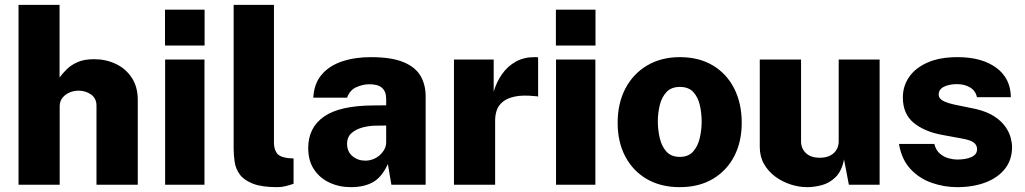

<svg xmlns="http://www.w3.org/2000/svg" viewBox="-20 -763 4234 793"><path d="M56.5 0V-743H226V-443Q238 -459.5 255.8 -477Q273.5 -494.5 300.5 -506.5Q327.5 -518.5 368.5 -518.5Q417.5 -518.5 458.5 -499Q499.5 -479.5 524.2 -442Q549 -404.5 549 -350V0H378.5V-326.5Q378.5 -357 356 -372.8Q333.5 -388.5 304.5 -388.5Q285.5 -388.5 267.5 -381Q249.5 -373.5 238 -359Q226.5 -344.5 226.5 -323.5V0Z M824.5 -517V0H662V-517ZM825 -723V-575H661.5V-723Z M1125.5 10Q1061 10 1024.2 -4.5Q987.5 -19 970.5 -42.2Q953.5 -65.5 949.2 -94Q945 -122.5 945 -150.5V-743H1111.5V-172.5Q1111.5 -149 1122.5 -131.8Q1133.5 -114.5 1170 -110L1192.5 -108.5V-4Q1176.5 1.5 1159.5 5.8Q1142.5 10 1125.5 10Z M1429.5 10Q1381 10 1340.8 -8.8Q1300.5 -27.5 1276.8 -63.5Q1253 -99.5 1253 -151.5Q1253 -236 1318.2 -281.5Q1383.5 -327 1522.5 -327.5L1575 -328V-354.5Q1575 -385 1557.8 -400.2Q1540.5 -415.5 1503.5 -415Q1478 -414.5 1451.5 -402.8Q1425 -391 1413.5 -359.5H1274Q1277 -418 1308.8 -455Q1340.5 -492 1393.2 -509.5Q1446 -527 1511.5 -527Q1596 -527 1645.5 -506.8Q1695 -486.5 1716.5 -450.2Q1738 -414 1738 -365V0H1596.5L1582 -85.5Q1557 -31 1520.2 -10.5Q1483.5 10 1429.5 10ZM1488.5 -99.5Q1505.5 -99.5 1521 -105.5Q1536.5 -111.5 1548.5 -122.2Q1560.5 -133 1567.5 -146Q1574.5 -159 1575 -174V-244.5L1533 -244Q1507 -244 1479.2 -237Q1451.5 -230 1432.5 -213.8Q1413.5 -197.5 1413.5 -169Q1413.5 -136.5 1435.8 -118Q1458 -99.5 1488.5 -99.5Z M1855 0V-517H2019V-384.5Q2031 -425 2053.8 -457.2Q2076.5 -489.5 2110 -508.2Q2143.5 -527 2187.5 -527Q2193 -527 2197.2 -526.8Q2201.5 -526.5 2202.5 -525.5V-364Q2200 -365 2196.2 -365.5Q2192.5 -366 2188.5 -366Q2139.5 -371 2107.8 -364.5Q2076 -358 2057.8 -343.5Q2039.5 -329 2032.2 -309Q2025 -289 2025 -265.5V0Z M2439 -517V0H2276.5V-517ZM2439.5 -723V-575H2276V-723Z M2787.5 10Q2709.5 10 2652 -23.2Q2594.5 -56.5 2562.8 -116.2Q2531 -176 2531 -255.5Q2531 -336.5 2563.2 -397.8Q2595.5 -459 2653.5 -493Q2711.5 -527 2788 -527Q2867 -527 2924.2 -492.8Q2981.5 -458.5 3012.5 -397.2Q3043.5 -336 3043.5 -255.5Q3043.5 -178 3012.8 -118.2Q2982 -58.5 2924.5 -24.2Q2867 10 2787.5 10ZM2788 -115Q2823 -115 2842.5 -136.8Q2862 -158.5 2870 -192.2Q2878 -226 2878 -261Q2878 -295.5 2870.5 -328.5Q2863 -361.5 2843.5 -382.8Q2824 -404 2788 -404Q2753 -404 2733.2 -383.2Q2713.5 -362.5 2705.2 -329.8Q2697 -297 2697 -261Q2697 -227 2704.8 -193.2Q2712.5 -159.5 2732.2 -137.2Q2752 -115 2788 -115Z M3314 10Q3280.5 10 3246 -1Q3211.5 -12 3182.5 -33.2Q3153.5 -54.5 3135.8 -85.2Q3118 -116 3118 -156V-517H3288.5V-179Q3288.5 -150 3308.5 -130.8Q3328.5 -111.5 3366 -111.5Q3402 -111.5 3423 -130.2Q3444 -149 3444 -180V-517H3613V0H3486L3466 -104.5Q3456.5 -56 3431 -31.2Q3405.5 -6.5 3373.8 1.8Q3342 10 3314 10Z M3933.5 10Q3879.5 10 3828 -8Q3776.5 -26 3740 -65.5Q3703.5 -105 3693 -168.5H3839Q3845.5 -142 3862.5 -128Q3879.5 -114 3899 -109Q3918.5 -104 3932.5 -104Q3969.5 -104 3992.5 -114.5Q4015.5 -125 4015.5 -146.5Q4015.5 -164.5 4001.2 -174.8Q3987 -185 3952 -191L3868 -206.5Q3797 -220 3753.2 -256.2Q3709.5 -292.5 3709 -359Q3708.5 -406.5 3734.5 -444.5Q3760.5 -482.5 3811 -504.8Q3861.5 -527 3935 -527Q4035.5 -527 4095 -483Q4154.5 -439 4155 -361.5H4015Q4009.5 -388 3986.8 -401.8Q3964 -415.5 3932.5 -415.5Q3900.5 -415.5 3878.8 -404.8Q3857 -394 3857 -372.5Q3857 -356 3876 -346Q3895 -336 3936.5 -328L4012 -312.5Q4058.5 -301 4087.5 -281.8Q4116.5 -262.5 4132.2 -240Q4148 -217.5 4154 -195.2Q4160 -173 4160 -156Q4160 -102.5 4130.5 -65.5Q4101 -28.5 4049.8 -9.2Q3998.5 10 3933.5 10Z"/></svg>

Font: Public Sans Thin ExtraBold
Style: Regular
Weight: 800
Version: Version 1.007